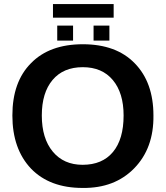

<svg xmlns="http://www.w3.org/2000/svg" viewBox="-20 -916 818 946"><path d="M736 -347Q738 -186 641.5 -87Q545 12 387 10Q225 10 133 -85Q41 -182 41 -347Q41 -513 133 -605Q224 -698 388 -698Q553 -698 644 -604Q736 -510 736 -347ZM589 -347Q589 -458 536 -521.5Q483 -585 388 -585Q292 -585 239 -522Q186 -459 186 -347Q186 -234 240 -169Q294 -104 387 -104Q484 -104 536.5 -167Q589 -230 589 -347ZM519 -790V-716H441V-790ZM340 -790V-716H262V-790ZM241 -829V-896H540V-829Z"/></svg>

Font: Libra Sans
Style: Bold
Weight: 700
Foundry: Context Ltd
Version: Version 1.000